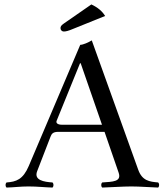

<svg xmlns="http://www.w3.org/2000/svg" viewBox="-20 -840 739 865"><path d="M391.6 -820 267.6 -734C254.6 -725 252.6 -720 252.6 -713C252.6 -705 258.6 -698 267.6 -698C276.6 -698 288.6 -701 309.6 -710L453.6 -768C440.9 -789.3 420.2 -806.7 391.6 -820ZM260.5 -278C238.5 -278 231.1 -286.1 235.3 -296.3L340.5 -555H343.5L439.5 -278ZM147.5 -69 207.5 -224C212.5 -237 218.5 -246 242.5 -246H451L514.5 -62C528.6 -21 488.1 -21.4 440.5 -18C434.5 -12 434.5 -1 440.5 5C477.5 4 532.5 0 571.5 0C612.5 0 655.5 4 692.5 5C698.5 -1 698.5 -12 692.5 -18C653.7 -21.5 620.5 -25 602.5 -76L393.5 -658C378.5 -649 354.5 -638 341.5 -638L109.5 -92C83.7 -31.3 53 -21 9.5 -18C3.5 -12 3.5 -1 9.5 5C46.5 4 69.5 0 108.5 0C149.5 0 179.5 4 216.5 5C222.5 -1 222.5 -12 216.5 -18C178.9 -20.6 131.3 -27.3 147.5 -69Z"/></svg>

Font: Libertinus Serif Display
Style: Regular
Weight: 400
Designer: Philipp H. Poll
Foundry: Khaled Hosny
Version: Version 6.1